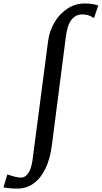

<svg xmlns="http://www.w3.org/2000/svg" viewBox="-132 -835 586 1106"><path d="M-33 251.5Q-54.5 251.5 -76.2 249.5Q-98 247.5 -112 244L-89.5 169.5Q-67.5 177.5 -46.8 182.8Q-26 188 -11.5 188Q4.5 188 18 177.2Q31.5 166.5 41.8 141.8Q52 117 57 74.5L145 -598Q153 -658 182.5 -707.2Q212 -756.5 257.2 -785.8Q302.5 -815 356 -815Q377.5 -815 398.5 -812Q419.5 -809 434 -803L409.5 -730.5Q395 -740 379.5 -746Q364 -752 342 -752Q304.5 -752 280.2 -721.8Q256 -691.5 247.5 -624.5L166.5 4Q156.5 81.5 129.5 137Q102.5 192.5 61.2 222Q20 251.5 -33 251.5Z"/></svg>

Font: Merriweather Light 18pt
Style: Italic
Weight: 400
Italic angle: -7.8°
Version: Version 2.101